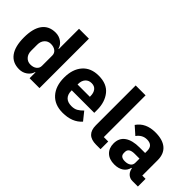

<svg xmlns="http://www.w3.org/2000/svg" viewBox="5 -1380 2032 2032"><g transform="rotate(45 1021.0 -364.0)"><path d="M245 12Q146 12 94.5 -58.5Q43 -129 43 -263Q43 -397 94.5 -467Q146 -537 245 -537Q296 -537 335.5 -509Q375 -481 386 -437H391V-740H539V0H391V-88H386Q375 -45 335.5 -16.5Q296 12 245 12ZM294 -108Q337 -108 364 -129Q391 -150 391 -185V-340Q391 -375 364 -396Q337 -417 294 -417Q252 -417 224.5 -387Q197 -357 197 -308V-217Q197 -168 224.5 -138Q252 -108 294 -108Z M896 12Q777 12 710.5 -62Q644 -136 644 -263Q644 -389 708.5 -463Q773 -537 890 -537Q1013 -537 1073.5 -461Q1134 -385 1134 -269V-225H797V-217Q797 -164 826 -134Q855 -104 913 -104Q955 -104 983.5 -120Q1012 -136 1042 -167L1116 -75Q1040 12 896 12ZM797 -312H981V-321Q981 -370 958.5 -399Q936 -428 893 -428Q849 -428 823 -398.5Q797 -369 797 -320Z M1386 0Q1239 0 1239 -144V-740H1387V-115H1453V0Z M1670 12Q1593 12 1550 -29.5Q1507 -71 1507 -141Q1507 -222 1566 -263.5Q1625 -305 1732 -305H1815V-338Q1815 -421 1728 -421Q1660 -421 1615 -359L1527 -437Q1595 -537 1739 -537Q1849 -537 1906 -488Q1963 -439 1963 -345V-115H2012V0H1930Q1894 0 1868 -21.5Q1842 -43 1833 -79L1830 -92H1824Q1812 -42 1771.5 -15Q1731 12 1670 12ZM1725 -91Q1765 -91 1790 -108Q1815 -125 1815 -159V-221H1743Q1656 -221 1656 -162V-147Q1656 -91 1725 -91Z"/></g></svg>

Font: Anuphan
Style: Bold
Weight: 700
Designer: Mike Abbink, Paul van der Laan, Pieter van Rosmalen, Mint Tantisuwanna
Foundry: Bold Monday; Cadson Demak
Version: Version 3.002;hotconv 1.0.109;makeotfexe 2.5.65596